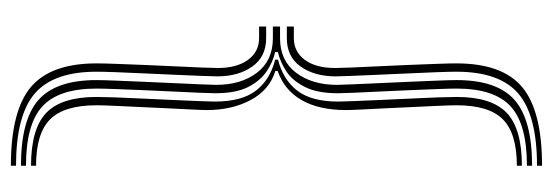

<svg xmlns="http://www.w3.org/2000/svg" viewBox="-360 -480 1042 362"><g transform="rotate(90 161.0 -299.0)"><path d="M292.5 182.5Q206 182.5 168.5 149.5Q131 116.5 131 40.2Q131 28 132 3.9Q133 -20.2 134.2 -49.4Q135.5 -78.5 136.8 -106.8Q138 -135 139 -156.4Q140 -177.8 140 -185.5Q140 -232.5 117.1 -262.5Q94.2 -292.5 52 -292.5H30V-306H52Q94.2 -306 117.1 -336.2Q140 -366.5 140 -413.2Q140 -421 139 -442.2Q138 -463.5 136.8 -491.9Q135.5 -520.2 134.2 -549.5Q133 -578.8 132 -602.8Q131 -626.8 131 -639Q131 -715.2 168.5 -748.2Q206 -781.2 292.5 -781.2V-771.5Q214.2 -771.5 180.6 -740.8Q147 -710 147 -639Q147 -627 147.9 -603.1Q148.8 -579.2 150 -550.4Q151.2 -521.5 152.6 -493.5Q154 -465.5 154.9 -444.2Q155.8 -423 155.8 -414.8Q155.8 -376.2 143.9 -352.8Q132 -329.2 114.1 -317.6Q96.2 -306 78.2 -302V-296.8Q96.2 -292.8 114.1 -281Q132 -269.2 143.9 -246.1Q155.8 -223 155.8 -184Q155.8 -176 154.9 -154.5Q154 -133 152.6 -105Q151.2 -77 150 -48.1Q148.8 -19.2 147.9 4.4Q147 28 147 40.2Q147 111.2 180.6 142.1Q214.2 173 292.5 173ZM292.5 201.5Q189 201.5 144.2 163.9Q99.5 126.2 99.5 40Q99.5 27.5 100.4 3Q101.2 -21.5 102.5 -51.1Q103.8 -80.8 105.1 -109.5Q106.5 -138.2 107.4 -159.8Q108.2 -181.2 108.2 -188.8Q108.2 -224.5 92.9 -245.5Q77.5 -266.5 52 -266.5H30V-279.8H52Q87 -279.8 105.5 -253.6Q124 -227.5 124 -187.2Q124 -179.8 123.1 -158.2Q122.2 -136.8 121 -108.2Q119.8 -79.8 118.4 -50.4Q117 -21 116.1 3.2Q115.2 27.5 115.2 40Q115.2 121.2 156.4 156.5Q197.5 191.8 292.5 191.8ZM292.5 163.5Q223 163.5 192.9 134.9Q162.8 106.2 162.8 40.2Q162.8 28.2 163.6 4.8Q164.5 -18.8 165.9 -47.4Q167.2 -76 168.5 -103.9Q169.8 -131.8 170.6 -153.1Q171.5 -174.5 171.5 -182.5Q171.5 -234.2 150.6 -260.9Q129.8 -287.5 92.5 -296.8V-302.2Q129.8 -311.5 150.6 -338.1Q171.5 -364.8 171.5 -416Q171.5 -424 170.6 -445.4Q169.8 -466.8 168.5 -494.6Q167.2 -522.5 165.9 -551.1Q164.5 -579.8 163.6 -603.4Q162.8 -627 162.8 -639Q162.8 -705 192.9 -733.5Q223 -762 292.5 -762V-752.5Q231.5 -752.5 205 -726.1Q178.5 -699.8 178.5 -639Q178.5 -627 179.5 -605Q180.5 -583 181.8 -556.6Q183 -530.2 184.2 -504.5Q185.5 -478.8 186.5 -458.9Q187.5 -439 187.5 -430.5Q187.5 -379.5 168.8 -346.8Q150 -314 113.8 -301.5V-297.2Q149.8 -286 168.6 -250.6Q187.5 -215.2 187.5 -168Q187.5 -159.8 186.5 -139.9Q185.5 -120 184.2 -94.4Q183 -68.8 181.8 -42.2Q180.5 -15.8 179.5 6.2Q178.5 28.2 178.5 40.2Q178.5 101 205 127.5Q231.5 154 292.5 154ZM30 -318.8V-332H52Q77.5 -332 92.9 -352.8Q108.2 -373.5 108.2 -409.8Q108.2 -417 107.4 -438.5Q106.5 -460 105.1 -488.6Q103.8 -517.2 102.5 -546.9Q101.2 -576.5 100.4 -601.1Q99.5 -625.8 99.5 -638.5Q99.5 -725 144.2 -762.5Q189 -800 292.5 -800V-790.5Q197.5 -790.5 156.4 -755.2Q115.2 -720 115.2 -638.5Q115.2 -626 116.1 -601.6Q117 -577.2 118.4 -547.8Q119.8 -518.2 121 -489.9Q122.2 -461.5 123.1 -440.1Q124 -418.8 124 -411.2Q124 -371.2 105.6 -345Q87.2 -318.8 52 -318.8Z"/></g></svg>

Font: Big Shoulders Inline Text Thin
Style: Regular
Weight: 400
Version: Version 2.002